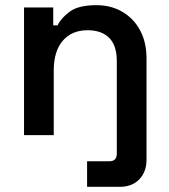

<svg xmlns="http://www.w3.org/2000/svg" viewBox="-20 -523 655 743"><path d="M73 0V-494H186V-425H203Q216 -453 250 -478Q284 -503 353 -503Q410 -503 454 -477Q498 -451 522.5 -405Q547 -359 547 -296V0H432V-287Q432 -347 402.5 -376.5Q373 -406 319 -406Q258 -406 223 -365.5Q188 -325 188 -250V0ZM317 200V101H404Q432 101 432 71V0H547V95Q547 142 519 171Q491 200 443 200Z"/></svg>

Font: Space Grotesk Light SemiBold
Style: Regular
Weight: 600
Version: Version 2.000